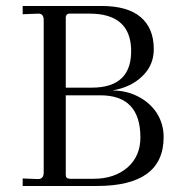

<svg xmlns="http://www.w3.org/2000/svg" viewBox="-20 -617 609 637"><path d="M316.9 -597.2Q402.3 -597.2 445.8 -561Q490.2 -523.9 490.2 -454.1Q490.2 -400.9 453.1 -365.2Q415 -327.1 352.1 -316.9Q398.9 -316.9 438 -296.9Q477.1 -276.9 500 -242.2Q522.9 -206.1 522.9 -162.1Q522.9 0 301.8 0H55.2V-24.9L106 -22.9Q125 -22.9 125 -44.9V-551.8Q125 -559.6 121.1 -565.9Q116.7 -571.8 107.9 -571.8L55.2 -569.8V-597.2ZM210 -571.8Q199.7 -571.8 198.2 -560.1V-326.2H284.2Q419.4 -326.2 415 -455.1Q410.6 -571.8 276.9 -571.8ZM198.2 -300.8V-37.1Q198.2 -23.9 211.9 -23.9H291Q359.9 -23.9 403.8 -62Q445.8 -99.6 445.8 -161.1Q445.8 -300.8 313 -300.8Z"/></svg>

Font: Unna Light
Style: Regular
Weight: 300
Designer: Jorge de Buen Unna
Foundry: Omnibus-Type
Version: Version 2.007;PS 002.007;hotconv 1.0.88;makeotf.lib2.5.64775